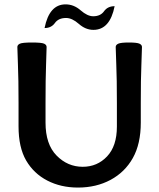

<svg xmlns="http://www.w3.org/2000/svg" viewBox="-20 -848 726 875"><path d="M621.6 -378.9V-289.1Q621.6 -192.4 585.4 -127.9Q549.3 -63.5 483.9 -28.3Q418.5 6.8 335.4 6.8Q257.3 6.8 195.6 -25.1Q133.8 -57.1 99.1 -116.7Q64.5 -176.3 64.5 -272V-378.9Q64.5 -490.2 61.8 -551.8Q59.1 -613.3 59.1 -633.8Q59.1 -643.6 70.6 -648.9Q82 -654.3 126 -654.3Q169.9 -654.3 181.2 -648.9Q192.4 -643.6 192.4 -633.8Q192.4 -613.3 189.9 -551.8Q187.5 -490.2 187.5 -378.9V-289.1Q187.5 -190.4 237.8 -139.2Q288.1 -87.9 356.9 -87.9Q423.3 -87.9 468 -135.3Q512.7 -182.6 512.7 -271V-378.9Q512.7 -490.2 510 -551.8Q507.3 -613.3 507.3 -633.8Q507.3 -643.6 519 -648.9Q530.8 -654.3 567.4 -654.3Q604.5 -654.3 615.7 -648.9Q627 -643.6 627 -633.8Q627 -613.3 624.3 -551.8Q621.6 -490.2 621.6 -378.9ZM405.8 -711.9Q370.1 -711.9 339.4 -739Q308.6 -766.1 281.2 -766.1Q246.6 -766.1 230.2 -743.2Q213.9 -720.2 183.1 -720.2Q204.6 -828.1 278.8 -828.1Q316.4 -828.1 347.4 -801Q378.4 -773.9 404.8 -773.9Q438 -773.9 454.3 -796.9Q470.7 -819.8 502.4 -819.8Q481 -711.9 405.8 -711.9Z"/></svg>

Font: Bainsley
Style: Bold
Weight: 700
Designer: Paul James MIller
Foundry: High-Logic / Made with FontCreator
Version: Version 1.411;March 28, 2021;FontCreator 13.0.0.2683 64-bit